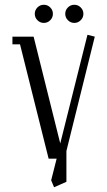

<svg xmlns="http://www.w3.org/2000/svg" viewBox="-20 -666 450 806"><path d="M32.2 -480V-512.2H121.1L232.9 -64L347.2 -520L377.9 -512.2L258.8 -32.2V97.2L207 120.1L194.8 90.8L217.8 0H184.1L64 -480ZM137.2 -581.1Q126 -592.3 126 -607.9Q126 -623.5 137.2 -634.8Q148.4 -646 164.1 -646Q179.7 -646 190.9 -634.8Q202.1 -623.5 202.1 -607.9Q202.1 -592.3 190.9 -581.1Q179.7 -569.8 164.1 -569.8Q148.4 -569.8 137.2 -581.1ZM265.1 -581.1Q253.9 -592.3 253.9 -607.9Q253.9 -623.5 265.1 -634.8Q276.4 -646 292 -646Q307.6 -646 318.8 -634.8Q330.1 -623.5 330.1 -607.9Q330.1 -592.3 318.8 -581.1Q307.6 -569.8 292 -569.8Q276.4 -569.8 265.1 -581.1Z"/></svg>

Font: Gawaa
Style: Regular
Weight: 400
Designer: T. Christopher White
Version: Version 1.0